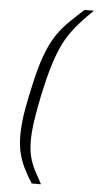

<svg xmlns="http://www.w3.org/2000/svg" viewBox="-60 -779 494 966"><g transform="rotate(5 187.0 -296.5)"><path d="M138 150Q112 109 95 73.5Q78 38 69 -0.5Q60 -39 60 -87Q60 -114 63 -147.5Q66 -181 73.5 -223Q81 -265 92 -315Q108 -392 124.5 -446.5Q141 -501 159.5 -541Q178 -581 201 -613Q224 -645 255 -675.5Q286 -706 327 -743H374Q340 -710 313 -680.5Q286 -651 263 -618.5Q240 -586 220.5 -543.5Q201 -501 183 -441Q165 -381 147 -297Q131 -219 123 -163.5Q115 -108 115 -66Q115 -17 124 17.5Q133 52 149 83Q165 114 185 150Z"/></g></svg>

Font: Saira Thin Light
Style: Italic
Weight: 300
Italic angle: -12°
Version: Version 1.101